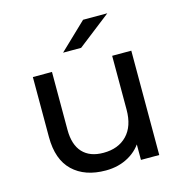

<svg xmlns="http://www.w3.org/2000/svg" viewBox="-109 -837 895 942"><g transform="rotate(-15 338.5 -366.5)"><path d="M85.9 -224.9V-529.9H183V-236Q183 -159.9 219.7 -120.5Q256.4 -81.1 325.1 -81.1Q400.7 -81.1 444.7 -126.6Q488.7 -172.1 488.7 -256.6V-529.9H585.9V0H493V-142.6L508.7 -104.4Q482.4 -52.6 430.9 -23.5Q379.4 5.6 314.1 5.6Q208.1 5.6 147 -52.5Q85.9 -110.6 85.9 -224.9ZM396.6 -737.6H519.7L351.7 -607H260Z"/></g></svg>

Font: iiserrat Thin
Style: Regular
Weight: 100
Designer: Akira Ohta
Foundry: Akira Ohta
Version: Version 1.200;Glyphs 3.3.1 (3343)